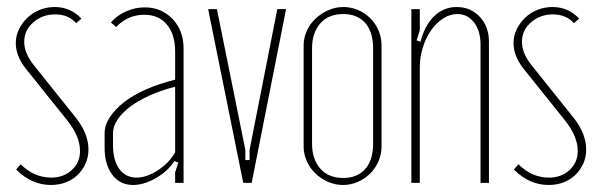

<svg xmlns="http://www.w3.org/2000/svg" viewBox="-20 -521 1700 547"><path d="M197 -455Q175 -480 137 -480Q101 -480 75 -457.5Q49 -435 49 -402Q49 -368 79 -332L195 -187Q232 -141 232 -95Q232 -73 223.5 -54.5Q215 -36 201 -22.5Q187 -9 167.5 -1.5Q148 6 125 6Q70 6 26 -38L39 -53Q77 -15 126 -15Q161 -15 184.5 -36.5Q208 -58 208 -91Q208 -133 170 -180L53 -326Q25 -362 25 -398Q25 -419 34 -437.5Q43 -456 58 -470.5Q73 -485 93.5 -493Q114 -501 136 -501Q181 -501 212 -468Z M278 -141Q278 -164 292.5 -186.5Q307 -209 333 -229.5Q359 -250 396.5 -266.5Q434 -283 479 -294V-373Q479 -423 455.5 -451Q432 -479 391 -479Q344 -479 311 -444L296 -457Q313 -477 339 -488.5Q365 -500 392 -500Q440 -500 471.5 -467Q503 -434 503 -383V0H479V-30L488 -58L477 -62Q458 -33 424 -13.5Q390 6 359 6Q322 6 300 -23Q278 -52 278 -100ZM369 -15Q398 -15 430 -36Q462 -57 479 -87V-274Q440 -264 407.5 -249.5Q375 -235 351.5 -217.5Q328 -200 315 -180.5Q302 -161 302 -141V-107Q302 -64 320 -39.5Q338 -15 369 -15Z M697 0H673L573 -495H598L679 -94V-65H691V-94L770 -495H795Z M958 -501Q980 -501 1000 -492.5Q1020 -484 1035 -469Q1050 -454 1058.5 -434Q1067 -414 1067 -391V-104Q1067 -82 1058.5 -62Q1050 -42 1035 -27Q1020 -12 1000 -3Q980 6 957 6Q935 6 914.5 -3Q894 -12 878.5 -27Q863 -42 854 -62Q845 -82 845 -104V-391Q845 -413 854 -433Q863 -453 879 -468Q895 -483 915.5 -492Q936 -501 958 -501ZM958 -481Q916 -481 892.5 -454.5Q869 -428 869 -383V-112Q869 -67 892.5 -40.5Q916 -14 958 -14Q998 -14 1020.5 -39.5Q1043 -65 1043 -112V-383Q1043 -430 1020.5 -455.5Q998 -481 958 -481Z M1178 -402Q1190 -449 1217 -475Q1244 -501 1281 -501Q1321 -501 1347 -473Q1373 -445 1373 -402V0H1349V-394Q1349 -433 1330.5 -457Q1312 -481 1283 -481Q1262 -481 1242.5 -468.5Q1223 -456 1208 -434.5Q1193 -413 1184.5 -385.5Q1176 -358 1176 -328V0H1152V-495H1176V-435L1167 -406Z M1615 -455Q1593 -480 1555 -480Q1519 -480 1493 -457.5Q1467 -435 1467 -402Q1467 -368 1497 -332L1613 -187Q1650 -141 1650 -95Q1650 -73 1641.5 -54.5Q1633 -36 1619 -22.5Q1605 -9 1585.5 -1.5Q1566 6 1543 6Q1488 6 1444 -38L1457 -53Q1495 -15 1544 -15Q1579 -15 1602.5 -36.5Q1626 -58 1626 -91Q1626 -133 1588 -180L1471 -326Q1443 -362 1443 -398Q1443 -419 1452 -437.5Q1461 -456 1476 -470.5Q1491 -485 1511.5 -493Q1532 -501 1554 -501Q1599 -501 1630 -468Z"/></svg>

Font: Moniqa Thin Paragraph
Style: Regular
Weight: 100
Designer: Rajesh Rajput
Foundry: Rajesh Rajput
Version: Version 1.000